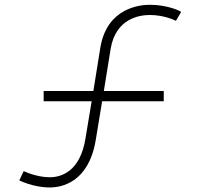

<svg xmlns="http://www.w3.org/2000/svg" viewBox="-20 -786 857 821"><path d="M620.8 -765.6C579.2 -765.6 438.5 -753.1 409.4 -584.4L379.2 -396.9H166.7V-353.1H371.9L345.8 -195.8C322.9 -50 239.6 -28.1 192.7 -28.1C134.4 -28.1 82.3 -54.2 81.2 -54.2L62.5 -14.6C64.6 -13.5 124 15.6 192.7 15.6C241.7 15.6 359.4 -4.2 389.6 -188.5L416.7 -353.1H680.2V-396.9H424L453.1 -577.1C475 -708.3 578.1 -721.9 620.8 -721.9C685.4 -721.9 732.3 -696.9 732.3 -696.9L754.2 -734.4C756.2 -737.5 696.9 -765.6 620.8 -765.6Z"/></svg>

Font: Manrope Thin
Style: Regular
Weight: 100
Width: 4
Designer: Michael Sharanda
Foundry: Michael Sharanda
Version: Version 2.000;PS 002.000;hotconv 1.0.88;makeotf.lib2.5.64775